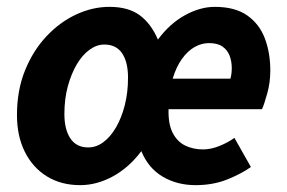

<svg xmlns="http://www.w3.org/2000/svg" viewBox="-20 -528 838 560"><path d="M213.8 12Q158.6 12 117.2 -13.3Q75.8 -38.7 52.6 -84.8Q29.5 -130.9 29.5 -192.5Q29.5 -264.6 52.9 -322.4Q76.2 -380.2 115.3 -421.9Q154.4 -463.6 202.3 -485.8Q250.1 -508 299.1 -508Q354.3 -508 387.6 -483.5Q420.8 -458.9 440.6 -412.6Q474.8 -458.9 519.2 -483.5Q563.7 -508 606.4 -508Q665.6 -508 701.2 -482.9Q736.8 -457.8 752.6 -415.7Q768.4 -373.6 768.4 -322Q768.4 -287.3 759.3 -254.9Q750.2 -222.4 744.2 -209.5H471.6Q470.4 -166.4 483.6 -140.7Q496.7 -115 519.9 -103.6Q543.1 -92.2 572.2 -92.2Q595.4 -92.2 620.4 -102.4Q645.5 -112.6 663.7 -125.9L711.8 -40.9Q683.8 -21 642.6 -4.5Q601.5 12 550.2 12Q496.5 12 454.5 -12.8Q412.5 -37.6 392.2 -87.2Q356.6 -39.5 309.5 -13.7Q262.3 12 213.8 12ZM237.4 -98Q260.9 -98 281.7 -113.5Q302.4 -129 318.4 -156.5Q334.4 -183.9 343.9 -221Q353.4 -258 353.4 -301.1Q353.4 -347 336.2 -372.6Q318.9 -398.1 284.2 -398.1Q262.2 -398.1 241.3 -383Q220.3 -368 204 -340.4Q187.7 -312.7 177.7 -275.9Q167.8 -239 167.8 -195.4Q167.8 -150.4 185.3 -124.2Q202.8 -98 237.4 -98ZM483.6 -298.5H652Q654 -305.4 655 -313.3Q656 -321.2 656 -329.1Q656 -349.2 649.6 -365.8Q643.2 -382.4 628.8 -392.3Q614.4 -402.3 589.4 -402.3Q568 -402.3 547.7 -390.9Q527.4 -379.5 510.7 -356.2Q494 -333 483.6 -298.5Z"/></svg>

Font: Source Sans Variable
Style: Italic
Weight: 200
Italic angle: -11°
Designer: Paul D. Hunt
Foundry: Adobe Systems Incorporated
Version: Version 3.006;hotconv 1.0.111;makeotfexe 2.5.65597